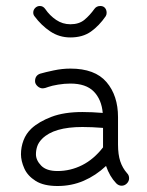

<svg xmlns="http://www.w3.org/2000/svg" viewBox="-20 -621 490 641"><path d="M368 -9Q346 -32 334 -67Q300 -35 259.5 -17.5Q219 0 172 0Q126 0 99 -17Q72 -34 61 -59Q50 -84 50 -106Q50 -130 58.5 -152.5Q67 -175 85 -192Q110 -215 152 -231Q194 -247 255 -247Q287 -247 323 -244Q319 -289 293 -315.5Q267 -342 215 -342Q195 -342 174 -338.5Q153 -335 142 -331Q129 -326 123 -326Q113 -326 105 -333.5Q97 -341 97 -350Q97 -369 114 -375Q131 -380 159.5 -386Q188 -392 215 -392Q297 -392 335.5 -347Q374 -302 374 -230V-139Q374 -105 381.5 -82.5Q389 -60 404 -43Q411 -36 411 -26Q411 -16 403.5 -8.5Q396 -1 386 -1Q376 -1 368 -9ZM172 -50Q215 -50 254 -69.5Q293 -89 324 -129V-194Q287 -197 255 -197Q160 -197 121 -158Q109 -146 104.5 -133Q100 -120 100 -106Q100 -86 117.5 -68Q135 -50 172 -50ZM131 -591Q146 -569 167.5 -554.5Q189 -540 215 -540Q244 -540 262 -555Q280 -570 295 -591Q302 -601 315 -601Q325 -601 330.5 -594.5Q336 -588 336 -578Q336 -572 333 -567Q311 -535 283.5 -515.5Q256 -496 215 -496Q178 -496 148 -516Q118 -536 95 -567Q91 -572 91 -579Q91 -588 97.5 -594.5Q104 -601 113 -601Q124 -601 131 -591Z"/></svg>

Font: Hubballi
Style: Regular
Weight: 400
Designer: Erin McLaughlin
Version: Version 1.000; ttfautohint (v1.8.3)